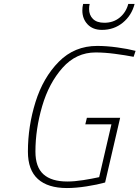

<svg xmlns="http://www.w3.org/2000/svg" viewBox="-20 -941 705 970"><path d="M396 -888Q396 -906 400 -921H433Q430 -909 430 -896Q430 -865 449.5 -845.5Q469 -826 507 -826Q553 -826 585 -852.5Q617 -879 628 -921H660Q645 -863 600.5 -826.5Q556 -790 495 -790Q449 -790 422.5 -818Q396 -846 396 -888ZM121 -175Q121 -303 159.5 -426Q198 -549 277 -629Q356 -709 471 -709Q518 -709 572.5 -701.5Q627 -694 665 -684L655 -654Q614 -662 561 -669Q508 -676 463 -676Q365 -676 296 -598.5Q227 -521 193 -404.5Q159 -288 159 -175Q159 -97 199.5 -60.5Q240 -24 320 -24Q356 -24 400.5 -31Q445 -38 481 -46L543 -313H411L419 -346H587L511 -19Q472 -8 417.5 0.5Q363 9 318 9Q222 9 171.5 -36.5Q121 -82 121 -175Z"/></svg>

Font: Cairo ExtraLight
Style: Italic
Weight: 275
Italic angle: -13°
Designer: Mohamed Gaber, Accademia di Belle Arti di Urbino and others
Foundry: Kief Type Foundry, Accademia di Belle Arti di Urbino and others
Version: Version 3.011